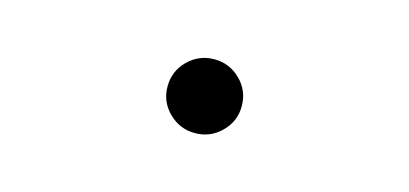

<svg xmlns="http://www.w3.org/2000/svg" viewBox="-33 -631 1066 500"><g transform="rotate(15 500.0 -380.5)"><path d="M400 -380Q400 -422 429.5 -451Q459 -480 500 -480Q541 -480 570.5 -451Q600 -422 600 -380Q600 -339 570.5 -310Q541 -281 500 -281Q459 -281 429.5 -310Q400 -339 400 -380Z"/></g></svg>

Font: Shippori Mincho B1 ExtraBold
Style: Regular
Weight: 800
Designer: FONTDASU
Foundry: FONTDASU / Google Inc. / but / Adobe
Version: Version 3.110; ttfautohint (v1.8.3)